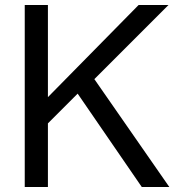

<svg xmlns="http://www.w3.org/2000/svg" viewBox="-20 -749 707 769"><path d="M171.9 -254.9V0H79.1V-729H171.9V-359.9L535.2 -729H654.8L357.9 -432.1L658.2 0H547.9L291 -374Z"/></svg>

Font: SolaimanLipiNormal
Style: Normal
Weight: 400
Designer: Solaiman Karim
Version: Version 1.6.1 ; ttfautohint (v1.5.65-e2d9)